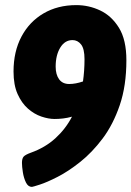

<svg xmlns="http://www.w3.org/2000/svg" viewBox="-20 -724 515 752"><path d="M279 -704Q328 -704 372.5 -683Q417 -662 446 -615Q475 -568 475 -488Q475 -388 449 -312Q423 -236 382 -181.5Q341 -127 294.5 -90Q248 -53 206 -31.5Q164 -10 136 -1Q108 8 105 8Q90 8 81.5 -9.5Q73 -27 69.5 -49.5Q66 -72 66 -86Q66 -103 72.5 -110.5Q79 -118 101 -126Q157 -146 197 -182.5Q237 -219 262 -267Q244 -262 227 -260Q210 -258 194 -258Q170 -258 142 -267.5Q114 -277 89.5 -298.5Q65 -320 49 -355.5Q33 -391 33 -444Q33 -522 64 -580.5Q95 -639 150.5 -671.5Q206 -704 279 -704ZM311 -492Q311 -533 297.5 -550Q284 -567 264 -567Q234 -567 216 -537.5Q198 -508 198 -463Q198 -432 211.5 -413.5Q225 -395 251 -395Q276 -395 305 -405Q311 -447 311 -492Z"/></svg>

Font: Asap Condensed Condensed Black
Style: Italic
Weight: 900
Width: 3
Italic angle: -6°
Designer: Pablo Cosgaya
Foundry: Omnibus-Type
Version: Version 3.001; ttfautohint (v1.8.4.7-5d5b)